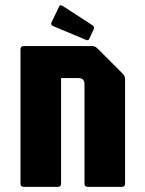

<svg xmlns="http://www.w3.org/2000/svg" viewBox="-20 -730 565 750"><path d="M72.5 0Q60 0 60 -12.5V-537.5Q60 -550 72.5 -550H340Q351.5 -550 360 -541.5L460 -441.5Q468.5 -433.5 468.5 -421.5V-12.5Q468.5 0 456 0H322.5Q310 0 310 -12.5V-401.5Q310 -425 286.5 -425H218.5V-12.5Q218.5 0 206 0ZM315.5 -574.5 186.5 -628.5Q177 -633.5 181 -642L209.5 -701.5Q214 -713.5 223 -708L341 -631.5Q350 -625.5 346.5 -616.5L329 -579Q325.5 -570 315.5 -574.5Z"/></svg>

Font: Jaro
Style: Regular
Weight: 400
Designer: Agyei Archer, Celine Hurka, Mirko Velimirović
Version: Version 1.000